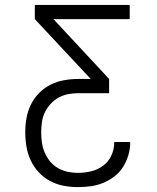

<svg xmlns="http://www.w3.org/2000/svg" viewBox="-20 -755 640 783"><path d="M297 8Q268 8 239 2.5Q210 -3 184 -17Q158 -31 138 -52.5Q118 -74 105.5 -100.5Q93 -127 88 -156.5Q83 -186 83 -215Q83 -244 88 -273Q93 -302 106 -328.5Q119 -355 140 -376Q161 -397 187 -410Q213 -423 242 -428Q271 -433 300 -433H350L122 -677V-735H509V-677H198L425 -433V-375H300Q279 -375 258 -371Q237 -367 219 -357Q201 -347 186.5 -331.5Q172 -316 163 -297Q154 -278 151 -257Q148 -236 148 -215Q148 -194 151 -173Q154 -152 162.5 -132.5Q171 -113 184.5 -96.5Q198 -80 216.5 -69.5Q235 -59 255.5 -54.5Q276 -50 297 -50Q325 -50 352 -56.5Q379 -63 401 -79.5Q423 -96 434.5 -121.5Q446 -147 446 -175V-176H511V-174Q511 -148 503.5 -122.5Q496 -97 482 -74.5Q468 -52 446.5 -35.5Q425 -19 400.5 -9Q376 1 350 4.5Q324 8 297 8Z"/></svg>

Font: Iosevka Light Extended
Style: Regular
Weight: 300
Width: 7
Monospace: yes
Designer: Belleve Invis
Foundry: Belleve Invis
Version: Version 32.5.0; ttfautohint (v1.8.4)